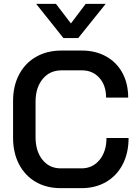

<svg xmlns="http://www.w3.org/2000/svg" viewBox="-20 -971 719 999"><path d="M48 -254V-446Q48 -524 79.5 -583.5Q111 -643 168 -675.5Q225 -708 300 -708H406Q477 -708 532 -677.5Q587 -647 617 -591.5Q647 -536 647 -463H532Q532 -527 497 -566Q462 -605 406 -605H300Q239 -605 202 -560Q165 -515 165 -442V-258Q165 -184 201 -139.5Q237 -95 296 -95H404Q462 -95 498 -139Q534 -183 534 -253H649Q649 -175 618.5 -116Q588 -57 532.5 -24.5Q477 8 404 8H296Q222 8 166 -24.5Q110 -57 79 -116.5Q48 -176 48 -254ZM168 -951H271L349 -849L426 -951H530L387 -773H310Z"/></svg>

Font: Bai Jamjuree SemiBold
Style: Regular
Weight: 600
Version: Version 1.000; ttfautohint (v1.6)